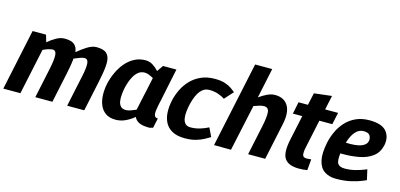

<svg xmlns="http://www.w3.org/2000/svg" viewBox="-69 -1106 3167 1519"><g transform="rotate(15 1514.0 -346.0)"><path d="M711 -250 658 0H518L571 -250Q588 -328 585 -364Q582 -400 554 -400Q539 -400 516 -391.5Q493 -383 470 -373Q469 -357 466 -339Q463 -321 460 -302L450 -250L397 0H257L310 -250Q326 -328 323 -364Q320 -400 292 -400Q277 -399 256 -392.5Q235 -386 215 -376L135 0H-5L76 -383L101 -500H211L228 -442Q258 -468 293.5 -488Q329 -508 362 -508H363Q418 -508 442.5 -487Q467 -466 471 -426Q506 -456 547 -482Q588 -508 624 -508Q683 -508 707.5 -484Q732 -460 733 -414Q734 -368 721 -302Z M1044 -412Q1015 -412 994 -396Q973 -380 958.5 -355Q944 -330 934.5 -302Q925 -274 920 -250Q915 -226 912.5 -197.5Q910 -169 913.5 -144Q917 -119 931.5 -103Q946 -87 975 -87Q991 -87 1013 -94.5Q1035 -102 1057 -112L1085 -243L1087 -250L1116 -387Q1098 -397 1079 -404.5Q1060 -412 1044 -412ZM1192 0Q1134 0 1105 -14.5Q1076 -29 1066 -55Q1035 -29 996.5 -10.5Q958 8 915 8Q865 8 833.5 -14Q802 -36 786.5 -73Q771 -110 769.5 -156Q768 -202 778 -250Q789 -298 810 -344Q831 -390 862 -427Q893 -464 934 -486Q975 -508 1025 -508Q1058 -508 1085.5 -490.5Q1113 -473 1134 -449L1169 -500H1279L1264 -430L1223 -231L1215 -196Q1210 -171 1206.5 -146Q1203 -121 1209 -104.5Q1215 -88 1237 -88L1220 -8Z M1483 8Q1418 8 1378.5 -14Q1339 -36 1320 -73Q1301 -110 1299 -156Q1297 -202 1307 -250Q1317 -298 1339 -344Q1361 -390 1396 -427Q1431 -464 1480 -486Q1529 -508 1593 -508H1594Q1644 -508 1677 -497Q1710 -486 1731 -471Q1752 -456 1765 -445L1701 -374Q1680 -389 1646.5 -400.5Q1613 -412 1573 -412Q1543 -412 1522 -396Q1501 -380 1486.5 -355Q1472 -330 1463 -302Q1454 -274 1449 -250Q1444 -226 1441 -197.5Q1438 -169 1442 -144Q1446 -119 1460.5 -103Q1475 -87 1504 -87Q1545 -87 1583 -99Q1621 -111 1649 -126L1683 -55Q1665 -44 1637.5 -29Q1610 -14 1572 -3Q1534 8 1484 8H1483Z M1860 1 1721 0 1870 -700H2010L1958 -454Q1988 -476 2021 -492Q2054 -508 2086 -508Q2160 -508 2192.5 -454.5Q2225 -401 2204 -302L2193 -250L2140 0H2000L2053 -250Q2069 -328 2064.5 -364Q2060 -400 2023 -400Q2007 -400 1985.5 -393.5Q1964 -387 1942 -379Z M2493 -90 2485 0Q2470 3 2454.5 4.5Q2439 6 2416 6Q2331 6 2299.5 -39.5Q2268 -85 2293 -200L2336 -402H2259L2279 -500H2356L2378 -600L2522 -617L2497 -500H2603L2582 -402H2476L2426 -167Q2418 -129 2422 -108Q2426 -87 2456 -87Q2465 -87 2473.5 -88Q2482 -89 2493 -90Z M2838 -413Q2797 -413 2768.5 -379.5Q2740 -346 2723 -288Q2881 -281 2896 -347Q2901 -372 2888.5 -392.5Q2876 -413 2838 -413ZM2942 -129 2961 -45Q2961 -45 2931 -32Q2901 -19 2846.5 -5.5Q2792 8 2720 8Q2664 8 2625.5 -18Q2587 -44 2574 -101Q2561 -158 2580 -250Q2590 -298 2611.5 -344Q2633 -390 2667 -427Q2701 -464 2749 -486Q2797 -508 2859 -508Q2961 -508 2999 -462Q3037 -416 3023 -347Q3009 -285 2964.5 -252Q2920 -219 2857.5 -207Q2795 -195 2726 -195H2703Q2695 -132 2710 -110Q2725 -88 2767 -88Q2810 -88 2850 -98Q2890 -108 2916 -118.5Q2942 -129 2942 -129Z"/></g></svg>

Font: Epunda Sans
Style: Bold Italic
Weight: 700
Italic angle: -12.0243°
Designer: Simon Atzbach
Foundry: typofactur
Version: Version 2.204; ttfautohint (v1.8.4.7-5d5b)